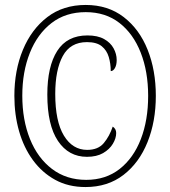

<svg xmlns="http://www.w3.org/2000/svg" viewBox="-20 -745 688 775"><path d="M325 10Q256 10 203 -19Q150 -48 113 -98.5Q76 -149 57 -215.5Q38 -282 38 -358Q38 -461 72.5 -544Q107 -627 171 -676Q235 -725 326 -725Q416 -725 479.5 -676Q543 -627 576 -544Q609 -461 609 -358Q609 -255 575.5 -171.5Q542 -88 478.5 -39Q415 10 325 10ZM328 -19Q407 -19 463 -63Q519 -107 548.5 -183.5Q578 -260 578 -358Q578 -456 548 -532.5Q518 -609 462 -652.5Q406 -696 326 -696Q245 -696 188 -652Q131 -608 100.5 -531.5Q70 -455 70 -359Q70 -261 101 -184Q132 -107 190 -63Q248 -19 328 -19ZM331 -112Q257 -112 214 -176Q171 -240 171 -363Q171 -477 211 -539.5Q251 -602 333 -602Q374 -602 400 -587.5Q426 -573 438.5 -550Q451 -527 451 -503Q451 -483 444 -470.5Q437 -458 427 -458Q427 -488 419 -515Q411 -542 390.5 -558.5Q370 -575 331 -575Q264 -575 233.5 -519Q203 -463 203 -366Q203 -255 238 -197.5Q273 -140 332 -140Q376 -140 399 -167.5Q422 -195 435 -234Q449 -225 449 -208Q449 -187 435.5 -164.5Q422 -142 396 -127Q370 -112 331 -112Z"/></svg>

Font: Noto Serif Bengali ExtraCondensed ExtraLight
Style: Regular
Weight: 200
Width: 2
Designer: Juan Bruce, Universal Thirst, Indian Type Foundry and the Monotype Design Team.
Foundry: Monotype Imaging Inc.
Version: Version 2.003; ttfautohint (v1.8.4.7-5d5b)